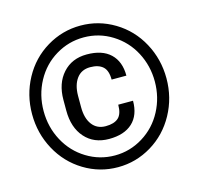

<svg xmlns="http://www.w3.org/2000/svg" viewBox="-106 -835 995 957"><g transform="rotate(-15 392.0 -356.0)"><path d="M545.4 -291Q545.4 -216.8 502.7 -177.2Q460 -137.7 381.8 -137.7Q303.7 -137.7 257.6 -189.7Q211.4 -241.7 211.4 -329.6V-384.8Q211.4 -469.7 258.1 -521.7Q304.7 -573.7 381.8 -573.7Q461.4 -573.7 503.7 -533.4Q545.9 -493.2 545.9 -420.4H469.7Q469.7 -467.3 447.3 -487.5Q424.8 -507.8 381.8 -507.8Q336.9 -507.8 312.3 -474.9Q287.6 -441.9 287.1 -386.7V-326.7Q287.1 -269.5 312 -236.6Q336.9 -203.6 381.8 -203.6Q425.3 -203.6 447.3 -223.4Q469.2 -243.2 469.2 -291ZM675.3 -356Q675.3 -437 638.7 -506.6Q602.1 -576.2 535.2 -617.9Q468.3 -659.7 388.7 -659.7Q311 -659.7 244.4 -619.6Q177.7 -579.6 139.6 -509.3Q101.6 -439 101.6 -356Q101.6 -272.9 139.4 -202.6Q177.2 -132.3 243.9 -91.6Q310.5 -50.8 388.7 -50.8Q466.8 -50.8 533.9 -92.3Q601.1 -133.8 638.2 -204.1Q675.3 -274.4 675.3 -356ZM42 -356Q42 -454.6 87.6 -539.1Q133.3 -623.5 214.1 -672.1Q294.9 -720.7 388.7 -720.7Q482.4 -720.7 563.2 -672.1Q644 -623.5 689.7 -539.1Q735.4 -454.6 735.4 -356Q735.4 -256.3 689 -171.6Q642.6 -86.9 562.3 -38.6Q481.9 9.8 388.7 9.8Q294.4 9.8 214.1 -39.1Q133.8 -87.9 87.9 -172.4Q42 -256.8 42 -356Z"/></g></svg>

Font: Shabnam FD
Style: Bold-FD
Weight: 700
Foundry: DejaVu fonts team - Redesigned by Saber Rastikerdar - Based on Vazir font
Version: Version 5.0.1